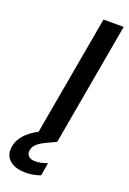

<svg xmlns="http://www.w3.org/2000/svg" viewBox="-200 -752 682 1019"><g transform="rotate(20 141.0 -242.5)"><path d="M114 136Q144 136 182 122L170 195Q129 210 86 210Q32 210 1 186.5Q-30 163 -30 125Q-30 114 -28 102Q-16 33 78 -18L198 -695H312L189 0H187L136 24Q102 40 86 55.5Q70 71 67 90Q66 95 66 99Q66 114 77.5 125Q89 136 114 136Z"/></g></svg>

Font: Fz Poppins Med
Style: Italic
Weight: 500
Italic angle: -10°
Designer: Ninad Kale (Devanagari), Jonny Pinhorn (Latin)
Foundry: Indian Type Foundry
Version: Vit hóa bi Vntype.Com & FontZin.Com